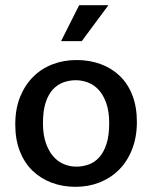

<svg xmlns="http://www.w3.org/2000/svg" viewBox="-20 -712 588 742"><path d="M509 -241Q509 -182 490.5 -135Q472 -88 440 -56Q408 -24 365 -7Q322 10 272 10Q222 10 179.5 -6Q137 -22 105.5 -52.5Q74 -83 56.5 -128Q39 -173 39 -231Q39 -291 57.5 -337Q76 -383 108 -415Q140 -447 183 -463.5Q226 -480 276 -480Q326 -480 368.5 -464.5Q411 -449 442.5 -419Q474 -389 491.5 -344Q509 -299 509 -241ZM402 -236Q402 -281 391 -312.5Q380 -344 362 -364Q344 -384 320.5 -393Q297 -402 273 -402Q249 -402 226 -394Q203 -386 185 -367Q167 -348 156.5 -316Q146 -284 146 -236Q146 -192 157 -160Q168 -128 186 -107.5Q204 -87 227 -77.5Q250 -68 275 -68Q299 -68 322 -76Q345 -84 363 -103.5Q381 -123 391.5 -155.5Q402 -188 402 -236ZM296 -553H216L286 -692H399Z"/></svg>

Font: Mukta Malar Medium
Style: Regular
Weight: 500
Designer: Aadarsh Rajan, Girish Dalvi, Yashodeep Gholap
Foundry: Ek Type
Version: Version 2.538;PS 1.000;hotconv 16.6.51;makeotf.lib2.5.65220;